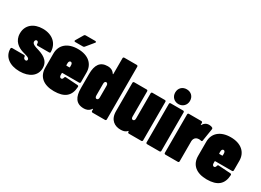

<svg xmlns="http://www.w3.org/2000/svg" viewBox="-26 -1426 2874 2116"><g transform="rotate(30 1411.0 -367.5)"><path d="M215 8C338 8 421 -52 421 -151C421 -253 332 -285 261 -306C234 -314 191 -327 191 -357C191 -368 197 -383 212 -383C224 -383 234 -374 234 -357V-351C234 -342 240 -336 249 -336H394C403 -336 409 -340 409 -346C409 -455 330 -528 207 -528C90 -528 11 -463 11 -358C11 -258 83 -215 139 -197C182 -183 232 -177 232 -149C232 -138 225 -130 213 -130C201 -130 184 -139 184 -161C184 -169 178 -174 169 -174H19C10 -174 4 -168 4 -159V-156C4 -58 87 8 215 8Z M772 -700H650C642 -700 636 -697 632 -690L577 -597C575 -594 574 -591 574 -588C574 -582 579 -579 587 -579H686C694 -579 699 -582 704 -588L781 -682C784 -685 785 -688 785 -691C785 -696 780 -700 772 -700ZM863 -228V-350C863 -456 787 -528 653 -528C519 -528 442 -456 442 -350V-170C442 -57 519 8 653 8C788 8 854 -48 860 -165C861 -175 855 -180 846 -181L693 -191C684 -192 679 -187 676 -178C674 -165 667 -153 653 -153C639 -153 630 -166 630 -185V-207C630 -211 632 -213 636 -213H848C857 -213 863 -219 863 -228ZM653 -367C666 -367 675 -354 675 -335V-311C675 -307 673 -305 669 -305H636C632 -305 630 -307 630 -311V-335C630 -354 639 -367 653 -367Z M1127 -685V-485C1127 -480 1123 -478 1120 -483C1094 -524 1055 -528 1032 -528C936 -528 895 -466 895 -350V-170C895 -60 932 8 1032 8C1055 8 1093 4 1120 -36C1123 -41 1127 -40 1127 -35V-15C1127 -6 1133 0 1142 0H1300C1309 0 1315 -6 1315 -15V-685C1315 -694 1309 -700 1300 -700H1142C1133 -700 1127 -694 1127 -685ZM1104 -153C1091 -153 1083 -166 1083 -185V-335C1083 -354 1091 -367 1104 -367C1118 -367 1127 -354 1127 -335V-185C1127 -166 1118 -153 1104 -153Z M1589 -505V-185C1589 -164 1581 -153 1566 -153C1552 -153 1545 -164 1545 -185V-505C1545 -514 1539 -520 1530 -520H1372C1363 -520 1357 -514 1357 -505V-144C1357 -31 1429 8 1499 8C1530 8 1560 4 1582 -22C1586 -26 1589 -24 1589 -19V-15C1589 -6 1595 0 1604 0H1762C1771 0 1777 -6 1777 -15V-505C1777 -514 1771 -520 1762 -520H1604C1595 -520 1589 -514 1589 -505Z M1913 -555C1967 -555 2007 -595 2007 -649C2007 -705 1968 -743 1913 -743C1858 -743 1819 -705 1819 -649C1819 -595 1858 -555 1913 -555ZM1836 0H1994C2003 0 2009 -6 2009 -15V-505C2009 -514 2003 -520 1994 -520H1836C1827 -520 1821 -514 1821 -505V-15C1821 -6 1827 0 1836 0Z M2324 -527C2286 -527 2262 -509 2247 -482C2244 -477 2241 -478 2241 -484V-505C2241 -514 2235 -520 2226 -520H2068C2059 -520 2053 -514 2053 -505V-16C2053 -7 2059 -1 2068 -1H2226C2235 -1 2241 -7 2241 -16V-273C2241 -294 2253 -318 2272 -327C2282 -332 2295 -334 2307 -334C2315 -334 2323 -333 2330 -331C2340 -329 2345 -330 2347 -341L2372 -498C2373 -507 2372 -513 2365 -517C2355 -523 2342 -527 2324 -527Z M2808 -228V-350C2808 -456 2732 -528 2598 -528C2464 -528 2387 -456 2387 -350V-170C2387 -57 2464 8 2598 8C2733 8 2799 -48 2805 -165C2806 -175 2800 -180 2791 -181L2638 -191C2629 -192 2624 -187 2621 -178C2619 -165 2612 -153 2598 -153C2584 -153 2575 -166 2575 -185V-207C2575 -211 2577 -213 2581 -213H2793C2802 -213 2808 -219 2808 -228ZM2598 -367C2611 -367 2620 -354 2620 -335V-311C2620 -307 2618 -305 2614 -305H2581C2577 -305 2575 -307 2575 -311V-335C2575 -354 2584 -367 2598 -367Z"/></g></svg>

Font: Barlow Condensed Black
Style: Regular
Weight: 900
Width: 3
Designer: Jeremy Tribby
Foundry: Tribby Type
Version: Version 1.422;hotconv 1.0.109;makeotfexe 2.5.65596